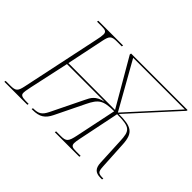

<svg xmlns="http://www.w3.org/2000/svg" viewBox="-160 -982 1251 1251"><g transform="rotate(45 465.5 -357.0)"><path d="M-22 0H190L192 -10C151 -10 121 -9 117 -30C115 -42 118 -62 126 -98L185 -370H531C465 -355 449 -323 432 -287L325 -68C303 -24 284 -10 234 -10H232L229 0H238C302 0 333 -21 359 -74L456 -273C494 -352 520 -370 620 -370L561 -87C547 -21 538 -10 488 -10H445L443 0H669L671 -10H628C595 -10 582 -15 582 -40C582 -51 585 -66 589 -87L647 -370C769 -370 781 -351 785 -259L794 -71C796 -24 814 0 863 0H878L880 -10H877C832 -10 826 -17 823 -64L812 -260C806 -359 769 -379 654 -379L951 -705L953 -714H432L430 -704L618 -380L187 -381L241 -641C252 -693 261 -704 311 -704H356L358 -714H130L128 -704H171C204 -704 217 -699 217 -675C217 -662 214 -642 208 -616L93 -71C82 -21 73 -10 23 -10H-20ZM643 -381 461 -704H937Z"/></g></svg>

Font: Noto Serif Display Thin
Style: Italic
Weight: 100
Italic angle: -12°
Designer: Monotype Design Team
Foundry: Monotype Imaging Inc.
Version: Version 2.009